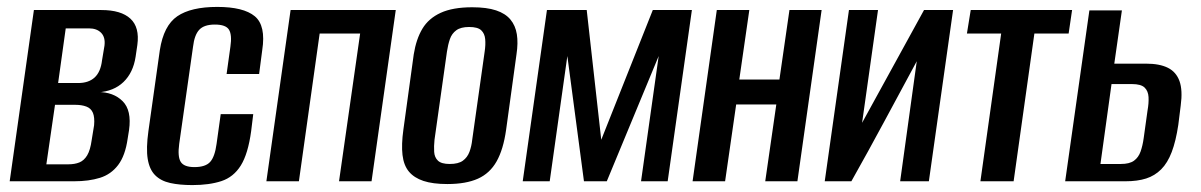

<svg xmlns="http://www.w3.org/2000/svg" viewBox="-20 -524 3471 555"><path d="M8 0 78 -495H273Q330 -495 357 -470Q384 -445 377 -394L372 -360Q365 -314 337 -287Q309 -260 263 -257V-258Q308 -258 334.5 -231.5Q361 -205 353 -148L349 -123Q342 -74 321.5 -47Q301 -20 269 -10Q237 0 194 0ZM114 -49H177Q196 -49 209.5 -54.5Q223 -60 232 -75Q241 -90 245 -119L252 -162Q254 -185 248.5 -198Q243 -211 229.5 -216Q216 -221 198 -221H139ZM148 -284H206Q236 -284 253.5 -300Q271 -316 275 -350L282 -392Q285 -416 272.5 -429Q260 -442 237 -442H170Z M536 11Q499 11 472 5Q445 -1 428.5 -17.5Q412 -34 407 -64.5Q402 -95 409 -145L442 -379Q453 -450 492.5 -477Q532 -504 608 -504Q684 -504 716.5 -477Q749 -450 738 -379L729 -310H635L646 -389Q651 -423 642 -438Q633 -453 601 -453Q570 -453 556 -438Q542 -423 538 -389L498 -108Q493 -71 502.5 -56Q512 -41 542 -41Q574 -41 587.5 -56Q601 -71 606 -108L618 -194H712L706 -145Q697 -79 676 -45.5Q655 -12 620 -0.5Q585 11 536 11Z M750 0 820 -495H1124L1054 0H960L1021 -427H904L844 0Z M1273 8Q1231 8 1204 -1Q1177 -10 1162 -28Q1147 -46 1143.5 -76Q1140 -106 1146 -149L1176 -367Q1183 -411 1201 -441Q1219 -471 1254 -487Q1289 -503 1345 -503Q1387 -503 1414 -494Q1441 -485 1455.5 -467.5Q1470 -450 1474 -425Q1478 -400 1473 -367L1443 -149Q1435 -92 1415.5 -57.5Q1396 -23 1361.5 -7.5Q1327 8 1273 8ZM1280 -50Q1305 -50 1318 -59.5Q1331 -69 1337 -85Q1343 -101 1345 -120L1381 -375Q1384 -395 1382.5 -411Q1381 -427 1371 -436.5Q1361 -446 1336 -446Q1312 -446 1299 -436.5Q1286 -427 1280.5 -411Q1275 -395 1272 -375L1236 -120Q1234 -101 1235 -85Q1236 -69 1246 -59.5Q1256 -50 1280 -50Z M1491 0 1561 -495H1676L1718 -120L1867 -495H1980L1910 0H1833L1884 -362L1734 0H1668L1620 -362L1569 0Z M1982 0 2052 -495H2146L2117 -294H2233L2262 -495H2355L2285 0H2192L2224 -222H2108L2076 0Z M2364 0 2434 -495H2518L2472 -169L2651 -495H2735L2665 0H2582L2630 -347Q2583 -260 2536.5 -173.5Q2490 -87 2441 0Z M2814 0 2874 -427H2775L2786 -495H3079L3069 -427H2970L2910 0Z M3059 0 3129 -494H3223L3201 -340H3293Q3332 -340 3356 -328Q3380 -316 3389.5 -289.5Q3399 -263 3393 -219L3386 -163Q3379 -116 3367 -84.5Q3355 -53 3336.5 -34.5Q3318 -16 3293 -8Q3268 0 3233 0ZM3161 -50H3220Q3245 -50 3258 -59.5Q3271 -69 3277 -86Q3283 -103 3286 -125L3297 -204Q3301 -226 3300 -243.5Q3299 -261 3288.5 -271Q3278 -281 3252 -281H3193Z"/></svg>

Font: Alumni Sans SemiBold
Style: Italic
Weight: 600
Italic angle: -8°
Version: Version 1.016